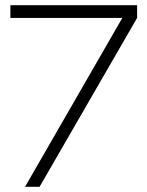

<svg xmlns="http://www.w3.org/2000/svg" viewBox="-20 -720 568 740"><path d="M76.5 0 451.5 -651H20V-700H508.5V-651L132.5 0Z"/></svg>

Font: Urbanist ExtraLight
Style: Regular
Weight: 200
Designer: Corey Hu
Foundry: Corey Hu
Version: Version 1.330; ttfautohint (v1.8.4.7-5d5b)